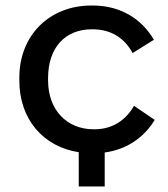

<svg xmlns="http://www.w3.org/2000/svg" viewBox="-20 -547 609 695"><path d="M265 128H359V5C440 -6 502 -50 540 -113L465 -164C438 -116 391 -79 322 -79H319C222 -79 154 -149 154 -256V-264C154 -374 215 -441 313 -441H315C382 -441 431 -409 460 -355L537 -403C494 -477 418 -527 316 -527H310C160 -527 50 -420 50 -266V-255C50 -116 136 -16 265 4Z"/></svg>

Font: Fixel Display Medium
Style: Regular
Weight: 500
Designer: AlfaBravo + MacPaw
Foundry: Kyrylo Tkachov, Marchela Mozhyna, Serhii Makarenko, Maria Weinstein, Zakhar Kryvoshyya
Version: Version 1.211